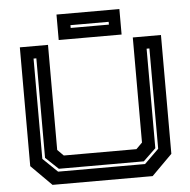

<svg xmlns="http://www.w3.org/2000/svg" viewBox="-57 -905 953 961"><g transform="rotate(-5 419.5 -424.0)"><path d="M168 0 65 -103V-700H206.5V-172L237 -141.5H602L632.5 -172V-700H774V-103L671 0ZM201.5 -63.5H638.5L710.5 -134V-638H696.5V-138L633.5 -77.5H206.5L142.5 -138V-638H128.5V-134ZM262 -719.5V-847.5H578V-719.5ZM327 -774.5H519V-788.5H327Z"/></g></svg>

Font: Tourney Expanded Regular
Style: Bold
Weight: 700
Width: 7
Designer: Tyler Finck
Foundry: Etcetera Type Co
Version: Version 1.010; ttfautohint (v1.8.3)